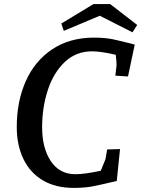

<svg xmlns="http://www.w3.org/2000/svg" viewBox="-20 -904 691 939"><path d="M62 -283Q62 -408 106 -507Q150 -606 235.5 -663Q321 -720 440 -720Q493 -720 531.5 -712Q570 -704 639 -686L606 -530L544 -534L550 -584Q551 -594 546 -636Q474 -653 430 -653Q352 -653 297 -601Q242 -549 214 -464Q186 -379 186 -281Q186 -180 228.5 -116Q271 -52 349 -52Q394 -52 473 -69L496 -126L504 -173L567 -175L551 -19Q476 -1 435 7Q394 15 341 15Q252 15 189.5 -22Q127 -59 94.5 -126.5Q62 -194 62 -283ZM468 -827 292 -753 280 -789 437 -884H519L651 -782L628 -746Z"/></svg>

Font: Andada Pro SemiBold
Style: Italic
Weight: 600
Italic angle: -6.99998°
Designer: Carolina Giovagnoli
Foundry: Huerta Tipografica
Version: Version 3.005